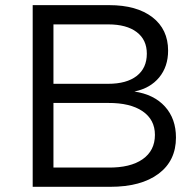

<svg xmlns="http://www.w3.org/2000/svg" viewBox="-20 -720 756 740"><path d="M400.9 -700.2Q506.8 -700.2 567.4 -653.6Q627.9 -606.9 627.9 -524.9Q627.9 -463.4 593.5 -421.6Q559.1 -379.9 498 -367.2Q573.7 -356 616 -309.1Q658.2 -262.2 658.2 -189.9Q658.2 -100.6 591.1 -50.3Q523.9 0 404.8 0H106V-700.2ZM397 -397Q467.8 -397 506.8 -427.2Q545.9 -457.5 545.9 -513.2Q545.9 -566.9 506.8 -596.4Q467.8 -626 397 -626H186V-397ZM397 -74.2Q482.4 -73.2 529.8 -106.4Q577.1 -139.6 577.1 -200.2Q577.1 -258.8 529.5 -291.3Q481.9 -323.7 397 -323.2H186V-74.2Z"/></svg>

Font: Montserrat-Arabic Light
Style: Regular
Weight: 300
Designer: Mohamed Gaber
Foundry: Kief Type Foundry
Version: Version 5.008;PS 005.008;hotconv 1.0.88;makeotf.lib2.5.64775